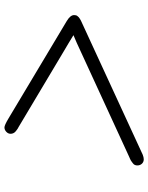

<svg xmlns="http://www.w3.org/2000/svg" viewBox="79 -684 670 868"><g transform="rotate(-90 414.0 -250.0)"><path d="M100.1 36.1Q100.1 29.3 102.5 24.2Q105 19 110.6 15.1Q116.2 11.2 119.6 8.5Q123 5.9 131.1 2.4Q139.2 -1 141.1 -2L653.8 -237.8Q665 -242.7 689 -252.9Q675.8 -261.7 650.4 -276.4Q625 -291 619.1 -294.9L272 -502L268.1 -503.9Q264.2 -506.8 260 -509.5Q255.9 -512.2 252 -516.1Q248 -520 245.6 -525.4Q243.2 -530.8 243.2 -537.1Q243.2 -548.3 252.2 -556.6Q261.2 -564.9 272 -564.9Q281.7 -564.9 312 -546.9L752.9 -283.2Q779.8 -267.1 779.8 -250Q779.8 -245.1 778.8 -241.5Q777.8 -237.8 774.9 -234.4Q772 -231 769.5 -228.5Q767.1 -226.1 762.5 -223.6Q757.8 -221.2 755.4 -219.5Q752.9 -217.8 747.6 -215.8Q742.2 -213.9 741.2 -212.9L148.9 60.1Q136.7 64.9 127.9 64.9Q115.7 64.9 107.9 56.6Q100.1 48.3 100.1 36.1Z"/></g></svg>

Font: CMU Concrete
Style: Italic
Weight: 500
Italic angle: -14.04°
Version: Version 0.7.0